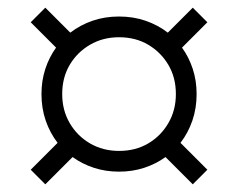

<svg xmlns="http://www.w3.org/2000/svg" viewBox="-20 -650 620 500"><path d="M290 -203Q255 -203 224.5 -213Q194 -223 169 -241L98 -170L60 -208L130 -278Q110 -304 99 -336Q88 -368 88 -405Q88 -440 98 -470.5Q108 -501 126 -526L60 -592L98 -630L163 -565Q189 -585 221 -596Q253 -607 290 -607Q327 -607 359 -596Q391 -585 417 -565L482 -630L520 -592L454 -526Q472 -501 482 -470.5Q492 -440 492 -405Q492 -368 481 -336Q470 -304 450 -278L520 -208L482 -170L411 -241Q386 -223 355.5 -213Q325 -203 290 -203ZM290 -257Q333 -257 366 -276.5Q399 -296 418.5 -329.5Q438 -363 438 -405Q438 -448 418.5 -481Q399 -514 366 -533.5Q333 -553 290 -553Q248 -553 214.5 -533.5Q181 -514 161.5 -481Q142 -448 142 -405Q142 -363 161.5 -329.5Q181 -296 214.5 -276.5Q248 -257 290 -257Z"/></svg>

Font: Gowun Batang
Style: Regular
Weight: 400
Designer: Yanghee Ryu
Foundry: Yanghee Ryu
Version: Version 2.000